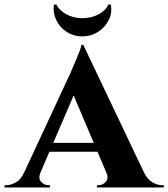

<svg xmlns="http://www.w3.org/2000/svg" viewBox="-47 -824 740 844"><path d="M319 -627 615 -5H446L260 -444ZM131 -66Q120 -39 134 -24.5Q148 -10 165 -10H173V0H-27V-10Q-27 -10 -23 -10Q-19 -10 -19 -10Q1 -10 23 -22.5Q45 -35 59 -66ZM319 -627 321 -507 104 -3H30L264 -506Q266 -512 273 -527.5Q280 -543 288 -562.5Q296 -582 303 -599.5Q310 -617 311 -627ZM406 -196V-157H151V-196ZM421 -66H586Q601 -35 623 -22.5Q645 -10 665 -10Q665 -10 669 -10Q673 -10 673 -10V0H379V-10H387Q404 -10 418 -24.5Q432 -39 421 -66ZM440 -804Q447 -767 430.5 -735Q414 -703 383.5 -683.5Q353 -664 315 -664Q277 -664 246.5 -683.5Q216 -703 200.5 -735.5Q185 -768 190 -804H201Q212 -780 243.5 -762Q275 -744 315 -744Q355 -744 387 -761.5Q419 -779 429 -804Z"/></svg>

Font: Cinzel
Style: Bold
Weight: 700
Designer: Natanael Gama
Version: Version 2.000